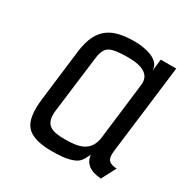

<svg xmlns="http://www.w3.org/2000/svg" viewBox="-124 -596 683 709"><g transform="rotate(30 217.5 -242.0)"><path d="M388 -103 435 -484H369L363 -432C365 -481 297 -494 253 -494C161 -494 103 -468 89 -357L63 -144C55 -85 61 -45 80 -23C99 -1 135 10 187 10C220 10 245 8 263 3C298 -7 304 -16 321 -51C324 -16 350 4 397 7L429 -54C398 -56 384 -65 388 -103ZM209 -52C154 -52 119 -62 127 -127L157 -366C160 -393 168 -411 182 -419C195 -427 221 -431 261 -431C328 -431 359 -409 353 -366L324 -127C316 -61 267 -52 209 -52Z"/></g></svg>

Font: Gamestation Condensed
Style: Italic
Weight: 400
Width: 3
Designer: Jonas Hecksher
Foundry: Jonas Hecksher, Playtypeª, e-types AS
Version: Version 1.003